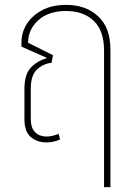

<svg xmlns="http://www.w3.org/2000/svg" viewBox="-20 -576 554 786"><path d="M171 7Q132 7 106 -15Q80 -37 80 -88V-212Q80 -272 106.5 -299.5Q133 -327 170 -337V-340L68 -385V-404Q68 -443 89.5 -477.5Q111 -512 152 -534Q193 -556 252 -556Q331 -556 381.5 -509.5Q432 -463 432 -374V190H406V-368Q406 -451 363.5 -491Q321 -531 251 -531Q178 -531 136.5 -493Q95 -455 95 -401L197 -350L191 -319Q156 -315 131 -291Q106 -267 106 -213V-89Q106 -52 124 -34.5Q142 -17 171 -17Q184 -17 197 -20.5Q210 -24 220 -28L226 -5Q199 7 171 7Z"/></svg>

Font: Noto Sans Thai SemCond Thin
Style: Regular
Weight: 100
Width: 4
Designer: Monotype Design Team
Foundry: Monotype Imaging Inc.
Version: Version 2.002; ttfautohint (v1.8.4.7-5d5b)